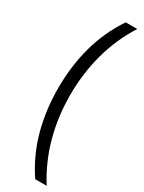

<svg xmlns="http://www.w3.org/2000/svg" viewBox="-265 -839 820 1090"><g transform="rotate(30 145.0 -294.0)"><path d="M199 220Q123.5 107.5 88.5 -21.5Q53.5 -150.5 53.5 -294Q53.5 -437.5 88.5 -566.5Q123.5 -695.5 199 -808H274.5Q202 -693.5 167 -564Q132 -434.5 132 -294Q132 -153.5 167 -24Q202 105.5 274.5 220Z"/></g></svg>

Font: Encode Sans Cnd
Style: Regular
Weight: 400
Width: 3
Designer: Multiple Designers
Foundry: Impallari Type
Version: Version 3.002; ttfautohint (v1.8.3) -l 8 -r 50 -G 200 -x 14 